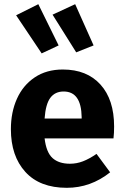

<svg xmlns="http://www.w3.org/2000/svg" viewBox="-20 -880 594 917"><path d="M522 -219H193Q201 -152 231 -125Q261 -98 314 -98Q346 -98 376 -109.5Q406 -121 441 -145L506 -57Q413 17 299 17Q170 17 101 -59Q32 -135 32 -263Q32 -344 61 -408.5Q90 -473 146 -510.5Q202 -548 280 -548Q395 -548 460 -476Q525 -404 525 -276Q525 -243 522 -219ZM370 -321Q368 -443 284 -443Q243 -443 220.5 -413Q198 -383 193 -314H370ZM260 -663 179 -625 57 -807 163 -860ZM427 -663 344 -630 231 -810 339 -860Z"/></svg>

Font: Fira Sans BGR
Style: Bold
Weight: 700
Designer: bBox Type GmbH & Carrois Corporate GbR & Edenspiekermann AG
Foundry: bBox Type GmbH & Carrois Corporate GbR & Edenspiekermann AG
Version: Version 4.301